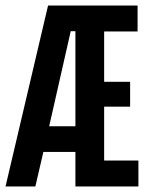

<svg xmlns="http://www.w3.org/2000/svg" viewBox="-20 -675 540 695"><path d="M0 0 154 -655H478V-561H357V-379H451V-289H357V-94H481V0H253V-125H137L108 0ZM253 -218V-562H236L158 -218Z"/></svg>

Font: Lekton
Style: Bold
Weight: 700
Designer: Paolo Mazzetti, Luciano Perondi, Raffaele Flato, Elena Papassissa, Emilio Macchia, Michela Povoleri, Tobias Seemiller, R
Version: Version 34.000